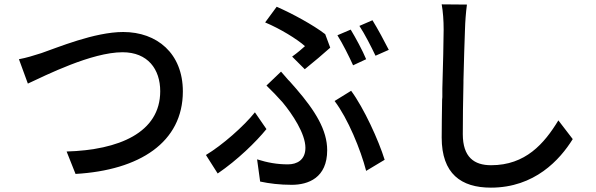

<svg xmlns="http://www.w3.org/2000/svg" viewBox="-20 -806 2740 882"><path d="M820 -386C820 -561 701 -659 546 -659C414 -659 243 -587 170 -562C136 -551 100 -540 67 -534L108 -422C190 -460 401 -566 543 -566C659 -566 716 -488 716 -387C716 -196 525 -117 286 -110L327 -7C621 -24 820 -152 820 -386Z M1497 -587 1474 -649C1418 -692 1322 -744 1251 -775L1198 -703C1267 -674 1344 -627 1381 -594C1369 -583 1346 -563 1322 -546L1380 -488C1414 -515 1474 -566 1497 -587ZM1766 -577C1748 -613 1714 -676 1691 -713L1631 -687C1656 -649 1685 -592 1705 -550L1766 -577ZM1662 -534C1646 -573 1613 -634 1591 -670L1530 -644C1554 -606 1584 -546 1602 -506L1662 -534ZM1483 -116C1483 -208 1429 -296 1340 -399C1330 -410 1321 -421 1311 -432L1304 -439C1293 -452 1282 -464 1271 -477L1204 -413C1214 -403 1225 -392 1235 -382L1242 -375C1255 -361 1267 -348 1278 -336C1323 -282 1383 -192 1383 -127C1383 -71 1344 -51 1303 -51C1252 -51 1209 -59 1161 -74L1175 28C1217 37 1265 43 1320 43C1396 43 1483 11 1483 -116ZM1747 -72C1719 -162 1652 -309 1593 -389L1517 -342C1578 -262 1637 -118 1662 -21L1747 -72ZM1204 -213 1151 -290C1100 -226 1001 -139 926 -94L980 -9C1071 -71 1156 -154 1204 -213Z M2611 -167 2545 -253C2480 -146 2394 -47 2236 -47C2158 -47 2106 -84 2106 -190C2106 -255 2107 -342 2109 -426V-437C2111 -527 2114 -614 2116 -670C2117 -706 2120 -748 2125 -785L2009 -786C2015 -753 2018 -712 2018 -670C2018 -615 2015 -508 2012 -399V-382C2012 -375 2012 -367 2012 -360L2011 -348C2010 -284 2009 -222 2009 -174C2009 -8 2098 56 2235 56C2436 56 2552 -72 2611 -167Z"/></svg>

Font: Glow Sans SC Condensed Medium
Style: Regular
Weight: 600
Width: 3
Designer: Ryoko NISHIZUKA (kana, bopomofo & ideographs); Paul D. Hunt (Latin, Greek & Cyrillic); Sandoll Communications, Soo-young
Version: Version 0.93